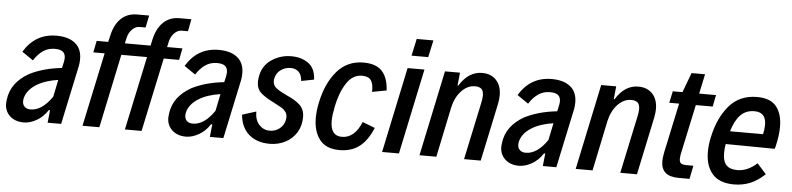

<svg xmlns="http://www.w3.org/2000/svg" viewBox="-43 -913 4728 1146"><g transform="rotate(5 2320.5 -339.5)"><path d="M423 -395Q423 -373 419 -353L344 0H263L271 -76L263 -75Q236 -33 196.5 -11Q157 11 121 11Q69 11 37.5 -18Q6 -47 6 -93Q6 -100 8 -116Q15 -170 45 -210Q75 -250 126 -279Q208 -321 320 -333L325 -355Q331 -378 331 -393Q331 -419 315.5 -431Q300 -443 268 -443Q228 -443 197.5 -422Q167 -401 143 -363L76 -409Q144 -522 271 -522Q343 -522 383 -489.5Q423 -457 423 -395ZM283 -158 304 -260Q268 -255 234 -244Q200 -233 175 -217Q117 -181 107 -128Q106 -124 106 -115Q106 -94 119 -82Q132 -70 154 -70Q223 -70 283 -158Z M941 -544 934 -512H1026L1012 -442H920L826 0H726L820 -442H666L573 0H472L566 -442H498L512 -512H581L590 -549Q604 -616 642 -653Q680 -690 739 -690H811L796 -617H760Q735 -617 715 -596Q695 -575 688 -544L681 -512H835L843 -549Q858 -616 896 -653Q934 -690 993 -690H1064L1050 -617H1013Q988 -617 968 -596Q948 -575 941 -544Z M1395 -395Q1395 -373 1391 -353L1316 0H1235L1243 -76L1235 -75Q1208 -33 1168.5 -11Q1129 11 1093 11Q1041 11 1009.5 -18Q978 -47 978 -93Q978 -100 980 -116Q987 -170 1017 -210Q1047 -250 1098 -279Q1180 -321 1292 -333L1297 -355Q1303 -378 1303 -393Q1303 -419 1287.5 -431Q1272 -443 1240 -443Q1200 -443 1169.5 -422Q1139 -401 1115 -363L1048 -409Q1116 -522 1243 -522Q1315 -522 1355 -489.5Q1395 -457 1395 -395ZM1255 -158 1276 -260Q1240 -255 1206 -244Q1172 -233 1147 -217Q1089 -181 1079 -128Q1078 -124 1078 -115Q1078 -94 1091 -82Q1104 -70 1126 -70Q1195 -70 1255 -158Z M1415 -149 1498 -175Q1498 -124 1524 -96Q1550 -68 1587 -68Q1621 -68 1647 -88.5Q1673 -109 1679 -144Q1680 -149 1680 -158Q1680 -177 1669 -190.5Q1658 -204 1644.5 -212Q1631 -220 1596 -238Q1545 -263 1518.5 -287Q1492 -311 1492 -354Q1492 -361 1494 -377Q1504 -448 1558 -485Q1612 -522 1678 -522Q1739 -522 1780.5 -492Q1822 -462 1825 -395L1749 -380Q1746 -418 1727.5 -435Q1709 -452 1680 -452Q1648 -452 1621 -433Q1594 -414 1587 -378Q1586 -374 1586 -367Q1586 -340 1606 -324Q1626 -308 1671 -287Q1724 -264 1751.5 -237.5Q1779 -211 1779 -166Q1779 -114 1754.5 -74Q1730 -34 1687.5 -12Q1645 10 1594 10Q1516 10 1468.5 -32Q1421 -74 1415 -149Z M1855 -169Q1855 -213 1866 -263Q1890 -378 1951.5 -450Q2013 -522 2111 -522Q2186 -522 2222 -483Q2258 -444 2262 -368L2176 -352Q2178 -399 2162.5 -421Q2147 -443 2109 -443Q2052 -443 2015.5 -386.5Q1979 -330 1962 -246Q1951 -191 1951 -159Q1951 -69 2019 -69Q2096 -69 2136 -168L2211 -139Q2179 -62 2131 -25.5Q2083 11 2012 11Q1932 11 1893.5 -38Q1855 -87 1855 -169Z M2414 -690H2514L2492 -588H2392ZM2375 -512H2476L2368 0H2267Z M2599 -512H2689L2681 -434L2686 -435Q2740 -522 2821 -522Q2875 -522 2906 -488.5Q2937 -455 2937 -398Q2937 -374 2931 -345L2858 0H2758L2831 -343Q2837 -370 2837 -388Q2837 -416 2824 -427.5Q2811 -439 2786 -439Q2741 -439 2705 -401Q2669 -363 2655 -302L2592 0H2491Z M3390 -395Q3390 -373 3386 -353L3311 0H3230L3238 -76L3230 -75Q3203 -33 3163.5 -11Q3124 11 3088 11Q3036 11 3004.5 -18Q2973 -47 2973 -93Q2973 -100 2975 -116Q2982 -170 3012 -210Q3042 -250 3093 -279Q3175 -321 3287 -333L3292 -355Q3298 -378 3298 -393Q3298 -419 3282.5 -431Q3267 -443 3235 -443Q3195 -443 3164.5 -422Q3134 -401 3110 -363L3043 -409Q3111 -522 3238 -522Q3310 -522 3350 -489.5Q3390 -457 3390 -395ZM3250 -158 3271 -260Q3235 -255 3201 -244Q3167 -233 3142 -217Q3084 -181 3074 -128Q3073 -124 3073 -115Q3073 -94 3086 -82Q3099 -70 3121 -70Q3190 -70 3250 -158Z M3535 -512H3625L3617 -434L3622 -435Q3676 -522 3757 -522Q3811 -522 3842 -488.5Q3873 -455 3873 -398Q3873 -374 3867 -345L3794 0H3694L3767 -343Q3773 -370 3773 -388Q3773 -416 3760 -427.5Q3747 -439 3722 -439Q3677 -439 3641 -401Q3605 -363 3591 -302L3528 0H3427Z M3938 -92Q3938 -112 3945 -147L4008 -442H3949L3964 -512H4022L4066 -630H4147L4122 -512H4223L4209 -442H4108L4048 -161Q4041 -133 4041 -114Q4041 -94 4051 -87Q4061 -80 4086 -80H4125L4109 0H4046Q3990 0 3964 -23Q3938 -46 3938 -92Z M4620 -357Q4620 -312 4609 -260Q4604 -235 4600 -223L4306 -226Q4301 -200 4301 -170Q4301 -123 4322 -100Q4343 -77 4389 -77Q4449 -77 4506 -128L4560 -67Q4515 -25 4470.5 -7.5Q4426 10 4376 10Q4288 10 4246 -38.5Q4204 -87 4204 -170Q4204 -214 4214 -258Q4239 -376 4301.5 -449Q4364 -522 4469 -522Q4549 -522 4584.5 -477.5Q4620 -433 4620 -357ZM4325 -304H4523Q4530 -333 4530 -361Q4530 -436 4460 -436Q4409 -436 4376.5 -402.5Q4344 -369 4325 -304Z"/></g></svg>

Font: Decalotype Medium Italic
Style: Regular
Weight: 500
Italic angle: -12°
Designer: Alfredo Marco Pradil
Foundry: Alfredo Marco Pradil
Version: Version 1.0